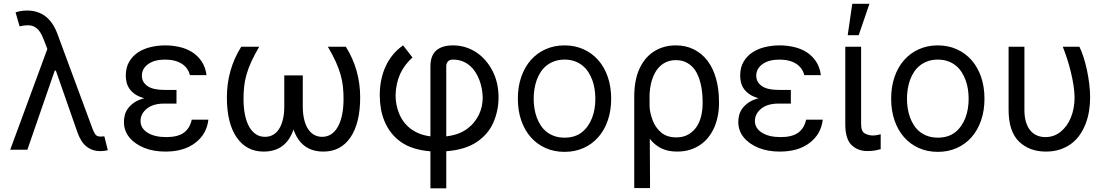

<svg xmlns="http://www.w3.org/2000/svg" viewBox="-20 -793 5871 1017"><path d="M230.8 -533.7 213.1 -579.5Q206.7 -596.2 199.4 -610.6Q192.1 -625 182.4 -635.8Q172.6 -646.7 159.1 -652.9Q145.6 -659.1 126.4 -659.1Q105.1 -659.1 83.8 -653.4L62.5 -727.3Q68.9 -730.1 85.6 -733.7Q102.3 -737.2 123.6 -737.2Q238.3 -737.2 284.1 -613.6L470.2 -110.8Q473 -103.7 476.2 -96.9Q479.4 -90.2 483.3 -83.5Q491.5 -69.6 512.8 -69.6Q517 -69.6 523.3 -70.3Q529.5 -71 532.7 -71L551.1 2.8Q541.2 5 531.4 6.2Q521.7 7.5 511.4 7.5Q469.5 7.5 439.1 -16.2Q408.7 -39.8 390.6 -90.9L275.9 -419H269.9L125 0H34.1Z M743.6 -272.7Q713.4 -281.2 694.4 -294.7Q675.4 -308.2 664.8 -324.4Q654.1 -340.6 650.2 -358.1Q646.3 -375.7 646.3 -392Q646.3 -436.1 664.6 -466.6Q682.9 -497.2 712.5 -516.3Q742.2 -535.5 779.5 -544Q816.8 -552.6 855.1 -552.6Q894.5 -552.6 931.5 -544Q968.4 -535.5 998 -516.7Q1027.7 -497.9 1047.9 -467.9Q1068.2 -437.9 1073.9 -394.9H985.8Q981.5 -413.7 970.9 -428.8Q960.2 -443.9 943.7 -454.7Q927.2 -465.6 905 -471.4Q882.8 -477.3 855.1 -477.3Q826.7 -477.3 804.5 -471.6Q782.3 -465.9 765.3 -453.8Q731.5 -429.7 731.5 -392Q731.5 -358 760.8 -337.4Q790.1 -316.8 849.4 -316.8H914.8V-244.3H849.4Q791.2 -244.3 758.2 -217.7Q724.4 -190.3 724.4 -152Q724.4 -113.6 761.7 -90.2Q799 -66.8 860.8 -66.8Q920.5 -66.8 952.8 -89.5Q985.1 -112.2 995.7 -159.1H1083.8Q1074.9 -82.4 1014.2 -36.2Q954.2 9.9 856.5 9.9Q792.6 9.9 743.6 -9.9Q693.5 -30.5 665 -65.5Q636.4 -100.5 636.4 -147.7Q636.4 -164.1 640.8 -182.4Q645.2 -200.6 657.3 -217.7Q669.4 -234.7 690.2 -249.3Q710.9 -263.8 743.6 -272.7Z M1181.8 -277Q1181.8 -424.7 1257.8 -545.5H1353Q1327.1 -501.4 1310.7 -465.2Q1294.4 -429 1285.3 -396.7Q1276.3 -364.3 1273.1 -333.6Q1269.9 -302.9 1269.9 -269.9Q1269.9 -221.9 1277.7 -184.5Q1285.5 -147 1300.2 -121.1Q1315 -95.2 1335.9 -81.7Q1356.9 -68.2 1383.5 -68.2Q1407 -68.2 1425.8 -78.7Q1444.6 -89.1 1457.9 -109.6Q1471.2 -130 1478.5 -160.3Q1485.8 -190.7 1485.8 -230.1V-393.5H1583.8V-230.1Q1583.8 -190.7 1591.1 -160.3Q1598.4 -130 1611.9 -109.6Q1625.4 -89.1 1644.2 -78.7Q1663 -68.2 1686.1 -68.2Q1712.7 -68.2 1733.7 -81.7Q1754.6 -95.2 1769.4 -121.1Q1784.1 -147 1791.9 -184.5Q1799.7 -221.9 1799.7 -269.9Q1799.7 -302.9 1796.5 -333.6Q1793.3 -364.3 1784.3 -396.7Q1775.2 -429 1758.9 -465.2Q1742.5 -501.4 1716.6 -545.5H1811.8Q1887.8 -424.7 1887.8 -277Q1887.8 -141.3 1836.6 -65.7Q1785.5 9.9 1693.2 9.9Q1574.9 9.9 1534.8 -107.2Q1495 9.9 1376.4 9.9Q1285.2 9.9 1233.3 -65.7Q1181.8 -140.6 1181.8 -277Z M1991.5 -288.4Q1991.5 -330.6 1999.3 -369.1Q2007.1 -407.7 2022.5 -441.2Q2038 -474.8 2061.1 -503Q2084.2 -531.2 2115.1 -552.6L2164.8 -488.6Q2122.2 -450.3 2099.8 -401.8Q2077.4 -353.3 2075.3 -288.4Q2075.3 -237.2 2094.5 -190.7Q2104 -167.3 2119.1 -147.2Q2134.2 -127.1 2154.7 -111.5Q2175.1 -95.9 2201.3 -85.4Q2227.6 -74.9 2259.9 -70.7V-440.3Q2259.9 -498.9 2290.8 -525.7Q2321.7 -552.6 2379.3 -552.6Q2414.1 -552.6 2445.1 -543Q2476.2 -533.4 2502.8 -515.8Q2529.5 -498.2 2551 -473.5Q2572.4 -448.9 2588.4 -418.3Q2620.7 -356.2 2620.7 -277Q2620.7 -207.4 2593.4 -144.2Q2566.4 -82 2505.3 -40.8Q2443.9 0.4 2343.8 8.2V204.5H2259.9V8.5Q2162.3 0.7 2103 -41.5Q2072.4 -63.2 2051.3 -90.9Q2030.2 -118.6 2016.9 -150.4Q2003.6 -182.2 1997.5 -217.2Q1991.5 -252.1 1991.5 -288.4ZM2343.8 -70.7Q2410.5 -78.5 2453.8 -110.1Q2475.1 -125.7 2490.8 -144.9Q2506.4 -164.1 2516.7 -185.5Q2527 -207 2532 -230.3Q2536.9 -253.6 2536.9 -277Q2536.2 -300.4 2531.8 -324.2Q2527.3 -348 2518.8 -370.2Q2510.3 -392.4 2497.5 -411.9Q2484.7 -431.5 2467.5 -446Q2450.3 -460.6 2428.3 -468.9Q2406.2 -477.3 2379.3 -477.3Q2361.2 -477.3 2352.5 -467.2Q2343.8 -457 2343.8 -443.2Z M2970.2 -552.6Q3025.2 -552.6 3070.7 -532.1Q3116.1 -511.7 3148.8 -474.6Q3181.5 -437.5 3199.4 -385.5Q3217.3 -333.5 3217.3 -269.9Q3217.3 -207 3199.4 -155.2Q3181.5 -103.3 3148.8 -66.2Q3116.1 -29.1 3070.7 -8.9Q3025.2 11.4 2970.2 11.4Q2915.1 11.4 2869.7 -8.9Q2824.2 -29.1 2791.5 -66.2Q2758.9 -103.3 2740.9 -155.2Q2723 -207 2723 -269.9Q2723 -333.5 2740.9 -385.5Q2758.9 -437.5 2791.5 -474.6Q2824.2 -511.7 2869.7 -532.1Q2915.1 -552.6 2970.2 -552.6ZM2806.8 -269.9Q2806.8 -244.7 2810.7 -219.5Q2814.6 -194.2 2823 -171.3Q2831.3 -148.4 2844.3 -128.7Q2857.2 -109 2875.4 -94.6Q2893.5 -80.3 2917.1 -72.1Q2940.7 -63.9 2970.2 -63.9Q3026.3 -63.9 3062.5 -92.7Q3080.6 -107.2 3093.9 -126.4Q3107.2 -145.6 3116.1 -168.3Q3125 -191.1 3129.3 -216.8Q3133.5 -242.5 3133.5 -269.9Q3133.5 -295.5 3129.6 -320.7Q3125.7 -345.9 3117.4 -368.8Q3109 -391.7 3096.1 -411.6Q3083.1 -431.5 3065 -446Q3046.9 -460.6 3023.3 -468.9Q2999.6 -477.3 2970.2 -477.3Q2941.1 -477.3 2917.8 -469.1Q2894.5 -460.9 2876.2 -446.7Q2858 -432.5 2844.8 -412.8Q2831.7 -393.1 2823.3 -370.2Q2815 -347.3 2810.9 -321.7Q2806.8 -296.2 2806.8 -269.9Z M3339.5 -279.8Q3339.5 -371.4 3368.6 -432.2Q3397.7 -492.5 3447.3 -522.5Q3496.8 -552.6 3559.7 -552.6Q3613.3 -552.6 3655.7 -531.2Q3698.2 -509.9 3727.6 -471.1Q3757.1 -432.2 3772.7 -377.1Q3788.4 -322.1 3788.4 -254.3V-244.3Q3788.4 -210.9 3782.1 -179Q3775.9 -147 3763.7 -118.8Q3751.4 -90.6 3733 -66.9Q3714.5 -43.3 3689.8 -26.3Q3665.1 -9.2 3634.4 0.4Q3603.7 9.9 3566.8 9.9Q3517.4 9.9 3482.2 -7.6Q3447.1 -25.2 3421.9 -57.9L3423.3 203.1H3339.5ZM3420.5 -281.2 3420.8 -228.7Q3421.5 -211.6 3425.6 -193.7Q3429.7 -175.8 3436.8 -156.6Q3450.6 -118.6 3481.2 -92Q3511.7 -65.3 3562.5 -65.3Q3599.8 -65.3 3626.2 -80.8Q3652.7 -96.2 3669.6 -121.3Q3686.4 -146.3 3694.1 -178.6Q3701.7 -210.9 3701.7 -244.3V-254.3Q3701.7 -277.3 3699.2 -302.6Q3696.7 -327.8 3690.7 -352.3Q3684.7 -376.8 3674.4 -399Q3664.1 -421.2 3648.3 -437.9Q3632.5 -454.5 3610.6 -464.5Q3588.8 -474.4 3559.7 -474.4Q3533.7 -474.4 3513.3 -466.1Q3492.9 -457.7 3477.5 -443.5Q3462 -429.3 3451.2 -410.3Q3440.3 -391.3 3433.6 -369.9Q3426.8 -348.4 3423.7 -325.6Q3420.5 -302.9 3420.5 -281.2Z M3997.9 -272.7Q3967.7 -281.2 3948.7 -294.7Q3929.7 -308.2 3919 -324.4Q3908.4 -340.6 3904.5 -358.1Q3900.6 -375.7 3900.6 -392Q3900.6 -436.1 3918.9 -466.6Q3937.1 -497.2 3966.8 -516.3Q3996.4 -535.5 4033.7 -544Q4071 -552.6 4109.4 -552.6Q4148.8 -552.6 4185.7 -544Q4222.7 -535.5 4252.3 -516.7Q4282 -497.9 4302.2 -467.9Q4322.4 -437.9 4328.1 -394.9H4240.1Q4235.8 -413.7 4225.1 -428.8Q4214.5 -443.9 4198 -454.7Q4181.5 -465.6 4159.3 -471.4Q4137.1 -477.3 4109.4 -477.3Q4081 -477.3 4058.8 -471.6Q4036.6 -465.9 4019.5 -453.8Q3985.8 -429.7 3985.8 -392Q3985.8 -358 4015.1 -337.4Q4044.4 -316.8 4103.7 -316.8H4169V-244.3H4103.7Q4045.5 -244.3 4012.4 -217.7Q3978.7 -190.3 3978.7 -152Q3978.7 -113.6 4016 -90.2Q4053.3 -66.8 4115.1 -66.8Q4174.7 -66.8 4207 -89.5Q4239.3 -112.2 4250 -159.1H4338.1Q4329.2 -82.4 4268.5 -36.2Q4208.5 9.9 4110.8 9.9Q4046.9 9.9 3997.9 -9.9Q3947.8 -30.5 3919.2 -65.5Q3890.6 -100.5 3890.6 -147.7Q3890.6 -164.1 3895.1 -182.4Q3899.5 -200.6 3911.6 -217.7Q3923.7 -234.7 3944.4 -249.3Q3965.2 -263.8 3997.9 -272.7Z M4457.4 -545.5H4541.2V-134.9Q4541.2 -96.6 4561.4 -85.9Q4581.3 -75.3 4603.7 -75.3Q4609 -75.3 4615.1 -76Q4621.1 -76.7 4627 -77.8Q4632.8 -78.8 4637.6 -80.1Q4642.4 -81.3 4644.9 -82.4V-2.8Q4634.2 0.4 4616.8 3.7Q4599.4 7.1 4573.9 7.1Q4524.1 7.1 4490.8 -24.5Q4457.4 -56.5 4457.4 -134.9ZM4470.2 -606.5 4494.3 -772.7H4585.2L4528.4 -606.5Z M4947.4 -552.6Q5002.5 -552.6 5047.9 -532.1Q5093.4 -511.7 5126.1 -474.6Q5158.7 -437.5 5176.7 -385.5Q5194.6 -333.5 5194.6 -269.9Q5194.6 -207 5176.7 -155.2Q5158.7 -103.3 5126.1 -66.2Q5093.4 -29.1 5047.9 -8.9Q5002.5 11.4 4947.4 11.4Q4892.4 11.4 4846.9 -8.9Q4801.5 -29.1 4768.8 -66.2Q4736.2 -103.3 4718.2 -155.2Q4700.3 -207 4700.3 -269.9Q4700.3 -333.5 4718.2 -385.5Q4736.2 -437.5 4768.8 -474.6Q4801.5 -511.7 4846.9 -532.1Q4892.4 -552.6 4947.4 -552.6ZM4784.1 -269.9Q4784.1 -244.7 4788 -219.5Q4791.9 -194.2 4800.2 -171.3Q4808.6 -148.4 4821.6 -128.7Q4834.5 -109 4852.6 -94.6Q4870.7 -80.3 4894.4 -72.1Q4918 -63.9 4947.4 -63.9Q5003.6 -63.9 5039.8 -92.7Q5057.9 -107.2 5071.2 -126.4Q5084.5 -145.6 5093.4 -168.3Q5102.3 -191.1 5106.5 -216.8Q5110.8 -242.5 5110.8 -269.9Q5110.8 -295.5 5106.9 -320.7Q5103 -345.9 5094.6 -368.8Q5086.3 -391.7 5073.3 -411.6Q5060.4 -431.5 5042.3 -446Q5024.1 -460.6 5000.5 -468.9Q4976.9 -477.3 4947.4 -477.3Q4918.3 -477.3 4895.1 -469.1Q4871.8 -460.9 4853.5 -446.7Q4835.2 -432.5 4822.1 -412.8Q4808.9 -393.1 4800.6 -370.2Q4792.3 -347.3 4788.2 -321.7Q4784.1 -296.2 4784.1 -269.9Z M5322.4 -545.5H5406.2V-210.2Q5406.2 -170.5 5415.7 -142.9Q5425.1 -115.4 5440.5 -98.5Q5456 -81.7 5475.9 -74.2Q5495.7 -66.8 5517 -66.8Q5562.9 -66.8 5597.7 -94.8Q5615.1 -108.7 5628.9 -127.8Q5642.8 -147 5652.3 -170.5Q5661.9 -193.9 5666.9 -220.7Q5671.9 -247.5 5671.9 -277Q5671.5 -307.2 5666.2 -341.6Q5660.9 -376.1 5652.3 -411.2Q5643.8 -446.4 5632.6 -480.8Q5621.4 -515.3 5609.4 -545.5H5697.4Q5708.5 -523.4 5718.8 -492Q5729 -460.6 5736.9 -424.5Q5744.7 -388.5 5749.5 -350.3Q5754.3 -312.1 5754.3 -277Q5754.3 -239.7 5748.4 -204Q5742.5 -168.3 5730.1 -136.5Q5717.7 -104.8 5698.9 -77.8Q5680 -50.8 5653.9 -31.4Q5627.8 -12.1 5594.5 -1.1Q5561.1 9.9 5519.9 9.9Q5432.5 9.9 5377.5 -43.3Q5322.4 -96.6 5322.4 -211.6Z"/></svg>

Font: Inter P
Style: Regular
Weight: 400
Designer: Rasmus Andersson
Foundry: rsms
Version: Version 3.018;git-588b23468